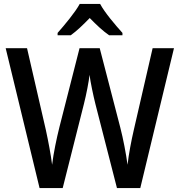

<svg xmlns="http://www.w3.org/2000/svg" viewBox="-20 -960 918 980"><path d="M491 -940H387C363 -896 310 -833 274 -792V-780H341C372 -802 404 -833 438 -868C472 -833 505 -802 537 -780H605V-792C569 -832 515 -895 491 -940ZM868 -714H759L663 -297C650 -241 637 -173 631 -119C623 -177 609 -251 594 -309L489 -714H386L283 -310C269 -254 253 -178 246 -119C240 -168 227 -237 214 -297L118 -714H9L182 0H300L408 -428C421 -479 434 -547 437 -578C442 -539 456 -473 467 -429L577 0H696Z"/></svg>

Font: Noto Sans Bengali SemiCondensed Medium
Style: Regular
Weight: 500
Width: 4
Designer: Joana Ranito - Universal Thirst; Jelle Bosma - Monotype Design Team
Foundry: Universal Thirst ehf.
Version: Version 3.000